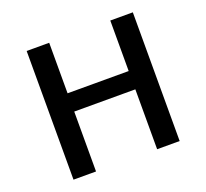

<svg xmlns="http://www.w3.org/2000/svg" viewBox="-141 -969 1282 1193"><g transform="rotate(-20 500.0 -372.5)"><path d="M149 -798H298V-464H702V-798H851V53H702V-343H298V53H149Z"/></g></svg>

Font: LINE Seed JP_TTF Bold
Style: Regular
Weight: 700
Designer: LINE & Fontrix & Fontworks
Version: Version 1.009